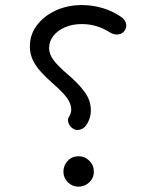

<svg xmlns="http://www.w3.org/2000/svg" viewBox="-20 -703 580 738"><path d="M440.9 -641.1Q409.4 -661.8 372.2 -672.6Q335 -683.5 294.1 -683.5Q239.2 -683.5 194 -662.5Q148.7 -641.6 121.8 -605.7Q94.8 -569.9 94.8 -524.7Q94.8 -496.5 106 -472.6Q117.2 -448.7 137.8 -426.3Q158.3 -403.9 185.5 -380Q221.7 -348.6 237.8 -326.1Q253.8 -303.7 253.8 -282.3Q253.8 -266.5 245.2 -254.4Q239.1 -245.5 242.5 -233.1Q245.9 -220.7 256.3 -211.7Q270.6 -200.1 286.3 -204.3Q302 -208.6 310.7 -220.8Q329.2 -247.3 329.2 -279.4Q329.2 -316.5 305.5 -349.3Q281.7 -382.1 239.3 -418Q201.9 -450.1 185.4 -472.5Q168.8 -494.9 168.8 -518.3Q168.8 -544.1 185.1 -565Q201.4 -585.8 229.6 -598.1Q257.9 -610.5 294.1 -610.5Q326.2 -610.5 354.1 -601.4Q382 -592.3 405.5 -576.5Q420.9 -568.7 436.3 -570.9Q451.7 -573.1 460.6 -587.8Q468.8 -601.6 463.2 -616.5Q457.6 -631.5 440.9 -641.1ZM223.8 -43.5Q223.8 -19.2 240.9 -2.3Q258 14.5 281.7 14.5Q305.4 14.5 323.1 -2.1Q340.7 -18.7 340.7 -43.5Q340.7 -67.9 323.4 -85.1Q306.2 -102.4 281.7 -102.4Q256.8 -102.4 240.3 -84.8Q223.8 -67.1 223.8 -43.5Z"/></svg>

Font: Mikhak VF
Style: Regular
Weight: 100
Designer: Amin Abedi
Version: Version 3.001